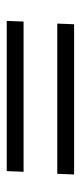

<svg xmlns="http://www.w3.org/2000/svg" viewBox="145 -650 240 570"><g transform="rotate(90 265.0 -365.0)"><path d="M52 -465H498L496 -415H50ZM44 -315H490L488 -265H42Z"/></g></svg>

Font: Lora
Style: Italic
Weight: 400
Italic angle: -3°
Designer: Olga Karpushina, Alexei Vanyashin (Cyrillic)
Foundry: Cyreal
Version: Version 3.008